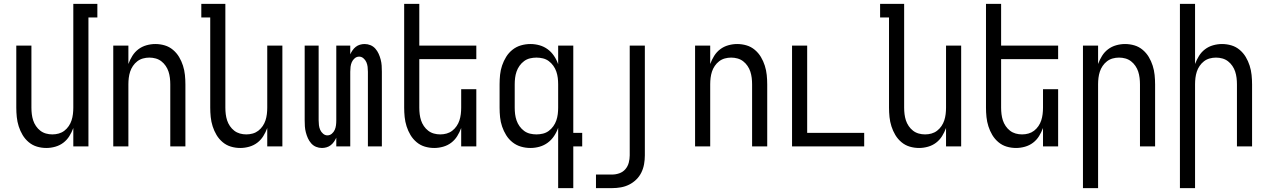

<svg xmlns="http://www.w3.org/2000/svg" viewBox="-20 -755 6540 990"><path d="M219 8Q194 8 170.5 1Q147 -6 128 -22Q109 -38 96.5 -59Q84 -80 76.5 -103.5Q69 -127 66.5 -151.5Q64 -176 64 -200V-520H142V-200Q142 -183 144 -166.5Q146 -150 151 -134.5Q156 -119 165.5 -105Q175 -91 188 -81Q201 -71 217 -66.5Q233 -62 250 -62Q267 -62 283 -66.5Q299 -71 312 -81Q325 -91 334.5 -105Q344 -119 349 -134.5Q354 -150 356 -166.5Q358 -183 358 -200V-735H482V-665H436V0H358V-95Q350 -73 337.5 -53Q325 -33 306.5 -19Q288 -5 265 1.5Q242 8 219 8Z M564 0V-520H642V-425Q650 -447 662.5 -467Q675 -487 693.5 -501Q712 -515 735 -521.5Q758 -528 781 -528Q806 -528 829.5 -521Q853 -514 872 -498Q891 -482 903.5 -461Q916 -440 923.5 -416.5Q931 -393 933.5 -368.5Q936 -344 936 -320V0H858V-320Q858 -337 856 -353.5Q854 -370 849 -385.5Q844 -401 834.5 -415Q825 -429 812 -439Q799 -449 783 -453.5Q767 -458 750 -458Q733 -458 717 -453.5Q701 -449 688 -439Q675 -429 665.5 -415Q656 -401 651 -385.5Q646 -370 644 -353.5Q642 -337 642 -320V0Z M1219 8Q1194 8 1170.5 1Q1147 -6 1128 -22Q1109 -38 1096.5 -59Q1084 -80 1076.5 -103.5Q1069 -127 1066.5 -151.5Q1064 -176 1064 -200V-665H1018V-735H1142V-200Q1142 -183 1144 -166.5Q1146 -150 1151 -134.5Q1156 -119 1165.5 -105Q1175 -91 1188 -81Q1201 -71 1217 -66.5Q1233 -62 1250 -62Q1267 -62 1283 -66.5Q1299 -71 1312 -81Q1325 -91 1334.5 -105Q1344 -119 1349 -134.5Q1354 -150 1356 -166.5Q1358 -183 1358 -200V-520H1436V0H1358V-95Q1350 -73 1337.5 -53Q1325 -33 1306.5 -19Q1288 -5 1265 1.5Q1242 8 1219 8Z M1640 8Q1624 8 1609.5 2Q1595 -4 1584.5 -16Q1574 -28 1567.5 -42.5Q1561 -57 1557 -72.5Q1553 -88 1552 -103.5Q1551 -119 1551 -135V-520H1623V-135Q1623 -122 1624.5 -109.5Q1626 -97 1631 -85.5Q1636 -74 1646 -65.5Q1656 -57 1668 -57Q1681 -57 1691 -65.5Q1701 -74 1706 -85.5Q1711 -97 1712.5 -109.5Q1714 -122 1714 -135V-520H1786V-475Q1791 -486 1798 -496Q1805 -506 1814.5 -513.5Q1824 -521 1836 -524.5Q1848 -528 1860 -528Q1876 -528 1890.5 -522Q1905 -516 1915.5 -504Q1926 -492 1932.5 -477.5Q1939 -463 1943 -447.5Q1947 -432 1948 -416.5Q1949 -401 1949 -385V0H1877V-385Q1877 -398 1875.5 -410.5Q1874 -423 1869 -434.5Q1864 -446 1854 -454.5Q1844 -463 1832 -463Q1819 -463 1809 -454.5Q1799 -446 1794 -434.5Q1789 -423 1787.5 -410.5Q1786 -398 1786 -385V0H1714V-45Q1709 -34 1702 -24Q1695 -14 1685.5 -6.5Q1676 1 1664 4.5Q1652 8 1640 8Z M2219 8Q2194 8 2170.5 1Q2147 -6 2128 -22Q2109 -38 2096.5 -59Q2084 -80 2076.5 -103.5Q2069 -127 2066.5 -151.5Q2064 -176 2064 -200V-735H2142V-520H2436V-450H2142V-200Q2142 -183 2144 -166.5Q2146 -150 2151 -134.5Q2156 -119 2165.5 -105Q2175 -91 2188 -81Q2201 -71 2217 -66.5Q2233 -62 2250 -62Q2267 -62 2283 -66.5Q2299 -71 2312 -81Q2325 -91 2334.5 -105Q2344 -119 2349 -134.5Q2354 -150 2356 -166.5Q2358 -183 2358 -200V-295H2436V0H2358V-95Q2350 -73 2337.5 -53Q2325 -33 2306.5 -19Q2288 -5 2265 1.5Q2242 8 2219 8Z M2746 -62Q2763 -62 2779.5 -66Q2796 -70 2809.5 -80Q2823 -90 2833 -104Q2843 -118 2848.5 -134Q2854 -150 2856 -166.5Q2858 -183 2858 -200V-320Q2858 -337 2856 -353.5Q2854 -370 2848.5 -386Q2843 -402 2833 -416Q2823 -430 2809.5 -440Q2796 -450 2779.5 -454Q2763 -458 2746 -458Q2729 -458 2712.5 -454Q2696 -450 2682.5 -440Q2669 -430 2659 -416Q2649 -402 2643.5 -386Q2638 -370 2636 -353.5Q2634 -337 2634 -320V-200Q2634 -183 2636 -166.5Q2638 -150 2643.5 -134Q2649 -118 2659 -104Q2669 -90 2682.5 -80Q2696 -70 2712.5 -66Q2729 -62 2746 -62ZM2858 215V-96Q2850 -73 2836.5 -53Q2823 -33 2804 -19Q2785 -5 2762 1.5Q2739 8 2715 8Q2690 8 2666 1Q2642 -6 2622.5 -21.5Q2603 -37 2590 -58Q2577 -79 2569 -102.5Q2561 -126 2558.5 -150.5Q2556 -175 2556 -200V-320Q2556 -345 2558.5 -369.5Q2561 -394 2569 -417.5Q2577 -441 2590 -462Q2603 -483 2622.5 -498.5Q2642 -514 2666 -521Q2690 -528 2715 -528Q2739 -528 2762 -521.5Q2785 -515 2804 -501Q2823 -487 2836.5 -467Q2850 -447 2858 -424V-520H2936V-70H2982V0H2936V215Z M3053 215V145H3136Q3155 145 3173.5 138.5Q3192 132 3204.5 117.5Q3217 103 3222 84Q3227 65 3227 46V-520H3305V46Q3305 69 3301 91.5Q3297 114 3287 134.5Q3277 155 3260.5 171Q3244 187 3224 197Q3204 207 3181.5 211Q3159 215 3136 215Z M3564 0V-520H3642V-425Q3650 -447 3662.5 -467Q3675 -487 3693.5 -501Q3712 -515 3735 -521.5Q3758 -528 3781 -528Q3806 -528 3829.5 -521Q3853 -514 3872 -498Q3891 -482 3903.5 -461Q3916 -440 3923.5 -416.5Q3931 -393 3933.5 -368.5Q3936 -344 3936 -320V0H3858V-320Q3858 -337 3856 -353.5Q3854 -370 3849 -385.5Q3844 -401 3834.5 -415Q3825 -429 3812 -439Q3799 -449 3783 -453.5Q3767 -458 3750 -458Q3733 -458 3717 -453.5Q3701 -449 3688 -439Q3675 -429 3665.5 -415Q3656 -401 3651 -385.5Q3646 -370 3644 -353.5Q3642 -337 3642 -320V0Z M4064 0V-520H4142V-70H4436V0Z M4719 8Q4694 8 4670.5 1Q4647 -6 4628 -22Q4609 -38 4596.5 -59Q4584 -80 4576.5 -103.5Q4569 -127 4566.5 -151.5Q4564 -176 4564 -200V-665H4518V-735H4642V-200Q4642 -183 4644 -166.5Q4646 -150 4651 -134.5Q4656 -119 4665.5 -105Q4675 -91 4688 -81Q4701 -71 4717 -66.5Q4733 -62 4750 -62Q4767 -62 4783 -66.5Q4799 -71 4812 -81Q4825 -91 4834.5 -105Q4844 -119 4849 -134.5Q4854 -150 4856 -166.5Q4858 -183 4858 -200V-520H4936V0H4858V-95Q4850 -73 4837.5 -53Q4825 -33 4806.5 -19Q4788 -5 4765 1.5Q4742 8 4719 8Z M5219 8Q5194 8 5170.5 1Q5147 -6 5128 -22Q5109 -38 5096.5 -59Q5084 -80 5076.5 -103.5Q5069 -127 5066.5 -151.5Q5064 -176 5064 -200V-735H5142V-520H5436V-450H5142V-200Q5142 -183 5144 -166.5Q5146 -150 5151 -134.5Q5156 -119 5165.5 -105Q5175 -91 5188 -81Q5201 -71 5217 -66.5Q5233 -62 5250 -62Q5267 -62 5283 -66.5Q5299 -71 5312 -81Q5325 -91 5334.5 -105Q5344 -119 5349 -134.5Q5354 -150 5356 -166.5Q5358 -183 5358 -200V-295H5436V0H5358V-95Q5350 -73 5337.5 -53Q5325 -33 5306.5 -19Q5288 -5 5265 1.5Q5242 8 5219 8Z M5564 215V-520H5642V-425Q5650 -447 5662.5 -467Q5675 -487 5693.5 -501Q5712 -515 5735 -521.5Q5758 -528 5781 -528Q5806 -528 5829.5 -521Q5853 -514 5872 -498Q5891 -482 5903.5 -461Q5916 -440 5923.5 -416.5Q5931 -393 5933.5 -368.5Q5936 -344 5936 -320V0H5858V-320Q5858 -337 5856 -353.5Q5854 -370 5849 -385.5Q5844 -401 5834.5 -415Q5825 -429 5812 -439Q5799 -449 5783 -453.5Q5767 -458 5750 -458Q5733 -458 5717 -453.5Q5701 -449 5688 -439Q5675 -429 5665.5 -415Q5656 -401 5651 -385.5Q5646 -370 5644 -353.5Q5642 -337 5642 -320V215Z M6064 215V-735H6142V-425Q6150 -447 6162.5 -467Q6175 -487 6193.5 -501Q6212 -515 6235 -521.5Q6258 -528 6281 -528Q6306 -528 6329.5 -521Q6353 -514 6372 -498Q6391 -482 6403.5 -461Q6416 -440 6423.5 -416.5Q6431 -393 6433.5 -368.5Q6436 -344 6436 -320V0H6358V-320Q6358 -337 6356 -353.5Q6354 -370 6349 -385.5Q6344 -401 6334.5 -415Q6325 -429 6312 -439Q6299 -449 6283 -453.5Q6267 -458 6250 -458Q6233 -458 6217 -453.5Q6201 -449 6188 -439Q6175 -429 6165.5 -415Q6156 -401 6151 -385.5Q6146 -370 6144 -353.5Q6142 -337 6142 -320V215Z"/></svg>

Font: Iosevka srxl
Style: Regular
Weight: 400
Monospace: yes
Designer: Belleve Invis
Foundry: Belleve Invis
Version: Version 33.0.1; ttfautohint (v1.8.3)